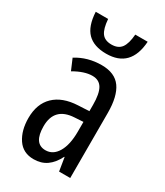

<svg xmlns="http://www.w3.org/2000/svg" viewBox="-191 -835 797 925"><g transform="rotate(30 208.0 -372.5)"><path d="M353 -362V0H291L279 -74H277Q256 -32 226 -11Q196 10 154 10Q95 10 64.5 -35.5Q34 -81 34 -150Q34 -229 80 -273.5Q126 -318 211 -322L272 -325V-360Q272 -422 255 -451Q238 -480 200 -480Q156 -480 99 -447L73 -508Q136 -547 213 -547Q287 -547 320 -500.5Q353 -454 353 -362ZM225 -263Q117 -257 117 -152Q117 -56 182 -56Q224 -56 248.5 -97.5Q273 -139 273 -212V-266ZM203 -605Q134 -605 98.5 -641Q63 -677 59 -755H128Q132 -702 149 -679Q166 -656 203 -656Q240 -656 257.5 -679.5Q275 -703 279 -755H348Q338 -605 203 -605Z"/></g></svg>

Font: Noto Sans UI Cond
Style: Regular
Weight: 400
Width: 3
Designer: Monotype Design Team
Foundry: Monotype Imaging Inc.
Version: Version 1.001